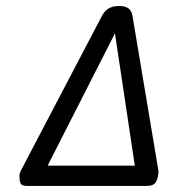

<svg xmlns="http://www.w3.org/2000/svg" viewBox="-20 -610 640 630"><path d="M414.6 -558.6 499.5 -51.8Q500 -49.3 500 -45.4Q500 -40 498.5 -32.7Q495.1 -14.6 487.1 -7.3Q479 0 462.4 0H68.4Q53.2 0 48.6 -6.3Q43.9 -12.7 43.9 -32.2Q43.9 -42 49.3 -51.8L314.9 -558.6Q323.7 -575.2 337.4 -582.8Q351.1 -590.3 371.1 -590.3Q390.6 -590.3 401.1 -582.8Q411.6 -575.2 414.6 -558.6ZM356.4 -499 136.2 -66.4H422.4L357.4 -499Z"/></svg>

Font: Courier Prime
Style: Italic
Weight: 400
Italic angle: -10°
Designer: Alan Dague-Greene
Foundry: Quote-Unquote Apps
Version: Version 3.018